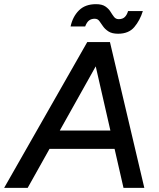

<svg xmlns="http://www.w3.org/2000/svg" viewBox="-53 -902 764 922"><path d="M-33 0 366 -700H472L80 0ZM540 0 380 -700H475L640 0ZM132 -187 147 -275H550L535 -187ZM514 -740Q485 -740 468 -751Q451 -762 441.5 -776Q432 -790 424 -801Q416 -812 402 -812Q386 -812 375 -804Q364 -796 356 -775H286Q296 -822 326 -852Q356 -882 408 -882Q437 -882 453 -871Q469 -860 477.5 -846Q486 -832 494.5 -821Q503 -810 517 -810Q536 -810 546.5 -820.5Q557 -831 562 -849H633Q619 -804 592 -772Q565 -740 514 -740Z"/></svg>

Font: Figtree Light Medium
Style: Italic
Weight: 500
Italic angle: -9.5°
Version: Version 2.000